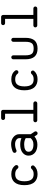

<svg xmlns="http://www.w3.org/2000/svg" viewBox="1337 -2019 686 3400"><g transform="rotate(-90 1680.0 -319.0)"><path d="M296 -462Q400 -462 451 -391Q457 -382 457 -371Q457 -356 447 -346Q437 -336 423 -336Q404 -336 394 -351Q364 -393 296 -393Q238 -393 209 -363Q170 -324 170 -229.5Q170 -135 209 -96Q238 -66 296 -66Q359 -66 389 -102Q400 -115 416 -115Q431 -115 441 -105Q451 -95 451 -80Q451 -67 443 -58Q392 3 296 3Q210 3 160 -47Q101 -106 101 -229.5Q101 -353 159 -412Q209 -462 296 -462Z M828 -465Q897 -465 946 -429Q1004 -387 1004 -319V-227V-117Q1007 -113 1011.5 -106Q1016 -99 1025.5 -84.5Q1035 -70 1041.5 -60.5Q1048 -51 1048 -51Q1054 -42 1054 -31Q1054 -17 1044 -6.5Q1034 4 1019 4Q1000 4 990 -12L964 -52Q901 0 819 0Q742 0 691 -32Q661 -51 642.5 -83Q624 -115 624 -155Q624 -195 644 -226.5Q664 -258 695 -275Q746 -304 819 -304Q883 -304 934 -283V-319Q934 -351 905 -372Q874 -395 828 -395Q799 -395 773.5 -389.5Q748 -384 737 -379L726 -373Q718 -369 708 -369Q694 -369 683.5 -379Q673 -389 673 -403Q673 -424 691 -434Q698 -437 709 -442.5Q720 -448 756 -456.5Q792 -465 828 -465ZM819 -234Q764 -234 729 -215Q710 -204 701.5 -191Q693 -178 693 -155Q693 -113 727.5 -91.5Q762 -70 819 -70Q861 -70 885.5 -82Q910 -94 934 -119V-206Q908 -221 883 -227.5Q858 -234 819 -234Z M1290 -642Q1401 -642 1401 -642Q1415 -642 1425 -632Q1435 -622 1435 -607V-71H1550Q1564 -71 1574.5 -61Q1585 -51 1585 -36.5Q1585 -22 1574.5 -12Q1564 -2 1550 -2H1250Q1236 -2 1225.5 -12Q1215 -22 1215 -36.5Q1215 -51 1225.5 -61Q1236 -71 1250 -71H1366V-572H1290Q1275 -572 1265 -582.5Q1255 -593 1255 -607.5Q1255 -622 1265 -632Q1275 -642 1290 -642Z M1976 -462Q2080 -462 2131 -391Q2137 -382 2137 -371Q2137 -356 2127 -346Q2117 -336 2103 -336Q2084 -336 2074 -351Q2044 -393 1976 -393Q1918 -393 1889 -363Q1850 -324 1850 -229.5Q1850 -135 1889 -96Q1918 -66 1976 -66Q2039 -66 2069 -102Q2080 -115 2096 -115Q2111 -115 2121 -105Q2131 -95 2131 -80Q2131 -67 2123 -58Q2072 3 1976 3Q1890 3 1840 -47Q1781 -106 1781 -229.5Q1781 -353 1839 -412Q1889 -462 1976 -462Z M2365 -462Q2380 -462 2390 -451.5Q2400 -441 2400 -427V-426V-212Q2400 -129 2430 -95Q2457 -66 2520 -66Q2584 -66 2610 -94Q2640 -127 2640 -212V-426Q2640 -427 2640 -427Q2640 -441 2650 -451.5Q2660 -462 2674.5 -462Q2689 -462 2699.5 -451.5Q2710 -441 2710 -427Q2710 -427 2710 -426V-212Q2710 -100 2661 -47Q2614 3 2520 3Q2426 3 2379 -48Q2330 -102 2330 -212Q2330 -426 2330 -426V-427Q2330 -441 2340.5 -451.5Q2351 -462 2365 -462Z M2970 -642Q3081 -642 3081 -642Q3095 -642 3105 -632Q3115 -622 3115 -607V-71H3230Q3244 -71 3254.5 -61Q3265 -51 3265 -36.5Q3265 -22 3254.5 -12Q3244 -2 3230 -2H2930Q2916 -2 2905.5 -12Q2895 -22 2895 -36.5Q2895 -51 2905.5 -61Q2916 -71 2930 -71H3046V-572H2970Q2955 -572 2945 -582.5Q2935 -593 2935 -607.5Q2935 -622 2945 -632Q2955 -642 2970 -642Z"/></g></svg>

Font: Brass Mono
Style: Regular
Weight: 400
Monospace: yes
Version: Version 1.100; ttfautohint (v1.8.3) -l 8 -r 50 -G 200 -x 14 